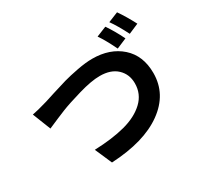

<svg xmlns="http://www.w3.org/2000/svg" viewBox="-177 -1067 1354 1305"><g transform="rotate(-30 500.0 -414.5)"><path d="M769 -803Q810 -744 848 -666L768 -632Q725 -721 690 -771ZM887 -848Q928 -789 968 -712L889 -678Q845 -765 808 -816ZM44 -532Q84 -539 166 -563Q172 -565 239.5 -586.5Q307 -608 351 -620.5Q395 -633 463 -646Q531 -659 582 -659Q721 -659 808 -581.5Q895 -504 895 -367Q895 -202 750.5 -98Q606 6 347 19L289 -114Q429 -119 529.5 -145.5Q630 -172 690.5 -229Q751 -286 751 -370Q751 -441 703 -486.5Q655 -532 568 -532Q502 -532 399 -502Q296 -472 241.5 -450Q187 -428 100 -390Z"/></g></svg>

Font: Noto Sans Korean Bold
Style: Bold
Weight: 700
Designer: Ryoko NISHIZUKA  (kana & ideographs); Paul D. Hunt (Latin, Greek & Cyrillic); Wenlong ZHANG  (bopomofo); Sandoll Communi
Foundry: Adobe Systems Incorporated
Version: Version 1.000;PS 1;hotconv 1.0.78;makeotf.lib2.5.61930